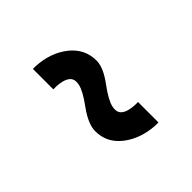

<svg xmlns="http://www.w3.org/2000/svg" viewBox="-2 -512 505 505"><g transform="rotate(45 250.0 -260.0)"><path d="M83 -204Q86 -256 114 -291.5Q142 -327 186 -327Q212 -327 248 -300Q282 -275 301 -271Q305 -270 312 -270Q337 -270 340 -315V-327H416V-316Q413 -264 385.5 -228.5Q358 -193 315 -193Q288 -193 251 -220Q217 -245 198 -249Q194 -250 187 -250Q162 -250 159 -205V-193H83Z"/></g></svg>

Font: KaTeX_SansSerif
Style: Regular
Weight: 400
Version: Version 1.1; ttfautohint (v1.3)